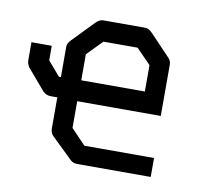

<svg xmlns="http://www.w3.org/2000/svg" viewBox="-56 -543 652 559"><g transform="rotate(10 270.0 -263.5)"><path d="M173 -231V-152L216 -107H422V-51H204Q192 -51 184 -59L122 -119Q114 -127 114 -140V-232H94Q81 -232 71 -242L19 -303Q12 -313.5 12 -323V-377H42H72V-334L108 -292H114V-382Q114 -392 124 -402L185 -465Q196 -476 207 -476H331Q341 -476 352 -465L411 -403Q420 -394 420 -383V-231ZM174 -293H362V-371L319 -415H218L174 -370Z"/></g></svg>

Font: 3270 Nerd Font
Style: Regular
Weight: 400
Monospace: yes
Version: Version 3.0.1;Nerd Fonts 3.3.0